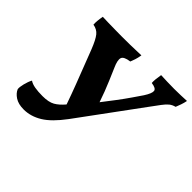

<svg xmlns="http://www.w3.org/2000/svg" viewBox="-159 -878 1087 1087"><g transform="rotate(45 384.5 -335.0)"><path d="M149 9Q106 9 79.5 -8.5Q53 -26 44 -49Q42 -63 49 -91.5Q56 -120 67 -140Q83 -129 109 -124.5Q135 -120 171 -120Q220 -120 247 -135.5Q274 -151 301 -183Q280 -243 257.5 -302Q235 -361 214.5 -413.5Q194 -466 180 -503Q158 -559 139.5 -582Q121 -605 89 -610Q87 -636 95 -679Q111 -678 140.5 -677.5Q170 -677 200 -676.5Q230 -676 247 -676Q273 -676 317 -676.5Q361 -677 404 -679Q400 -655 394.5 -638.5Q389 -622 384 -610Q338 -604 332 -584Q326 -564 345 -522Q363 -480 376.5 -448.5Q390 -417 401 -388Q412 -359 424 -324Q452 -360 481.5 -399Q511 -438 535 -473Q559 -508 574 -530Q599 -569 597 -587Q595 -605 556 -610Q555 -622 556.5 -639Q558 -656 562 -679Q581 -678 612.5 -677Q644 -676 669 -676Q693 -676 722.5 -677Q752 -678 769 -679Q765 -659 759 -642Q753 -625 747 -610Q727 -605 712.5 -593.5Q698 -582 681 -559Q664 -536 636 -498L368 -133Q310 -55 257.5 -23Q205 9 149 9Z"/></g></svg>

Font: Vollkorn ExtraBold
Style: Italic
Weight: 800
Italic angle: -11°
Designer: Friedrich Althausen
Foundry: Friedrich Althausen
Version: Version 5.000; ttfautohint (v1.8.3)